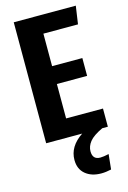

<svg xmlns="http://www.w3.org/2000/svg" viewBox="-138 -757 708 1061"><g transform="rotate(-15 216.5 -226.0)"><path d="M195 -104H406V0H374Q319 26 298.5 52Q278 78 278 107Q278 154 322 154Q340 154 371 147L362 233Q331 240 305 240Q249 240 214.5 211Q180 182 180 130Q180 53 259 0H53V-692H408L393 -589H195V-403H368V-301H195Z"/></g></svg>

Font: Fira Sans Compressed SemiBold
Style: Regular
Weight: 600
Width: 1
Designer: bBox Type GmbH & Carrois Corporate GbR & Edenspiekermann AG
Foundry: bBox Type GmbH & Carrois Corporate GbR & Edenspiekermann AG
Version: Version 4.301